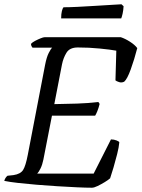

<svg xmlns="http://www.w3.org/2000/svg" viewBox="-29 -878 662 898"><path d="M401 0Q373 0 330.5 -2Q288 -4 239 -7Q190 -10 142 -14Q94 -18 54.5 -22.5Q15 -27 -9 -32Q-5 -47 6 -56L34 -59Q67 -64 79 -83Q91 -102 101 -154L182 -575Q189 -611 199 -630.5Q209 -650 215 -655H123Q121 -657 118.5 -662Q116 -667 116 -673Q122 -680 135.5 -687Q149 -694 161.5 -699Q174 -704 180 -704H536Q557 -697 579.5 -682.5Q602 -668 613 -653Q599 -599 582.5 -553.5Q566 -508 552 -496Q540 -490 528 -494Q516 -498 511 -502L515 -641Q488 -646 437.5 -651Q387 -656 335 -656Q297 -656 282 -631.5Q267 -607 261 -577L225 -391Q283 -392 331.5 -393.5Q380 -395 431 -401L437 -392Q432 -372 426 -357.5Q420 -343 416 -337H214L174 -132Q169 -107 160.5 -90Q152 -73 145 -66H409L490 -226Q504 -226 516.5 -221Q529 -216 529 -212Q527 -189 519 -157.5Q511 -126 502 -95Q493 -64 486 -44Q477 -36 460.5 -26Q444 -16 427.5 -8Q411 0 401 0ZM257 -792Q257 -813 260.5 -826.5Q264 -840 268 -844Q296 -844 335 -846Q374 -848 414.5 -850.5Q455 -853 488.5 -855Q522 -857 539 -858L549 -849Q548 -830 544.5 -814.5Q541 -799 538 -792Z"/></svg>

Font: Texturina 72pt 72pt Regular
Style: Italic
Weight: 400
Italic angle: -11°
Designer: Guillermo Torres Carreño
Foundry: Omnibus-Type
Version: Version 1.002; ttfautohint (v1.8.3)